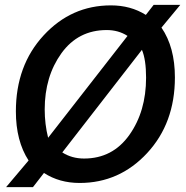

<svg xmlns="http://www.w3.org/2000/svg" viewBox="-20 -736 761 786"><path d="M306 13Q223 13 160 -28L115 30H5L97 -79Q45 -159 45 -280Q45 -468 158.5 -591Q272 -714 434 -714Q515 -714 577 -675L609 -716H718L641 -623Q696 -543 696 -419Q696 -232 582.5 -109.5Q469 13 306 13ZM561 -532 235 -112Q274 -87 324 -87Q441 -87 509.5 -183.5Q578 -280 578 -418Q578 -492 561 -532ZM417 -613Q300 -613 231.5 -518Q163 -423 163 -288Q163 -228 177 -172L502 -589Q465 -613 417 -613Z"/></svg>

Font: Cabin
Style: Medium Italic
Weight: 500
Designer: Pablo Impallari
Foundry: Pablo Impallari. www.impallari.com Igino Marini. www.ikern.com
Version: Version 1.005